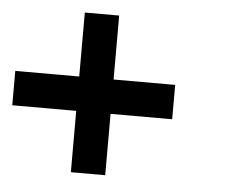

<svg xmlns="http://www.w3.org/2000/svg" viewBox="-51 -558 760 608"><g transform="rotate(5 329.5 -254.0)"><path d="M500 -195H304.2V0H195V-195H-8.3V-304.2H195V-507.5H304.2V-304.2H500Z"/></g></svg>

Font: 0xA000-Mono
Style: Mono-Bold
Weight: 700
Version: Version 0.1